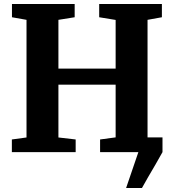

<svg xmlns="http://www.w3.org/2000/svg" viewBox="-20 -763 873 963"><path d="M612.5 180 674 0 671 -74H795V0Q779.5 28.5 759.8 62.2Q740 96 721.8 127.2Q703.5 158.5 692 180ZM113 -73.5V-663.5L40 -676.5V-743H354.5V-676.5L273 -663.5V-419H560V-663L477.5 -676.5V-743H792V-676.5L720 -663.5V-73.5L793.5 -63.5V0H482V-63.5L560 -74V-338.5H273V-73.5L359.5 -63.5V0H39.5V-63.5Z"/></svg>

Font: Merriweather ExtraBold
Style: Regular
Weight: 800
Version: Version 2.100